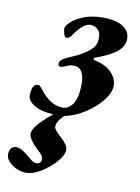

<svg xmlns="http://www.w3.org/2000/svg" viewBox="-162 -489 601 825"><g transform="rotate(10 138.5 -76.0)"><path d="M-32 -49Q-32 -100 -3 -100Q3 -100 19 -79Q64 -22 116 -22Q144 -22 161.5 -50.5Q179 -79 179 -137Q179 -170 167.5 -189Q156 -208 132 -208Q118 -208 100.5 -200.5Q83 -193 79 -193Q66 -193 66 -203Q66 -214 74 -221.5Q82 -229 98 -236L141 -255Q181 -277 199.5 -295.5Q218 -314 218 -344Q218 -367 205 -380Q192 -393 172 -393Q156 -393 137 -376.5Q118 -360 100 -332Q97 -327 90.5 -323.5Q84 -320 80 -320Q73 -320 68.5 -334Q64 -348 64 -358Q64 -369 83 -387Q102 -405 137 -419Q172 -433 219 -433Q279 -433 308.5 -413Q338 -393 338 -361Q338 -326 304.5 -301Q271 -276 212 -256Q211 -252 212 -247Q264 -237 290 -210.5Q316 -184 316 -152Q316 -119 282 -79.5Q248 -40 198 -13Q148 14 104 14Q37 14 2.5 -5Q-32 -24 -32 -49ZM-80 217Q-80 199 -72 189.5Q-64 180 -50 180Q-28 180 1 206Q7 210 16 218Q25 226 32 229.5Q39 233 47 233Q56 233 61.5 227.5Q67 222 67 213Q67 203 61.5 195.5Q56 188 48 180.5Q40 173 35 168Q21 155 10.5 139.5Q0 124 0 112Q0 89 40 50Q80 11 126 -17H165Q99 31 99 63Q99 71 106 79.5Q113 88 121 96Q129 104 132 106Q163 134 163 155Q163 176 137.5 206Q112 236 76 258.5Q40 281 11 281Q-13 281 -34 271Q-55 261 -67.5 246.5Q-80 232 -80 217Z"/></g></svg>

Font: EB Garamond
Style: Bold Italic
Weight: 700
Italic angle: -17.2°
Designer: Georg Duffner and Octavio Pardo
Foundry: Georg Duffner
Version: Version 1.000